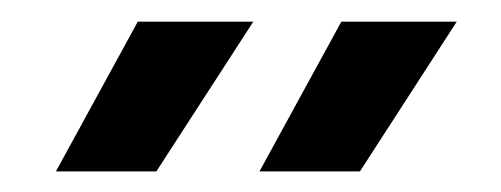

<svg xmlns="http://www.w3.org/2000/svg" viewBox="-20 -539 472 181"><path d="M109.9 -518.6H218.8L127.4 -377.4H32.7ZM301.8 -518.6H410.6L319.3 -377.4H224.6Z"/></svg>

Font: Arian Grqi
Style: Regular
Weight: 400
Designer: Ruben Hakobyan (Tarumian)
Foundry: Ruben Hakobyan (Tarumian)
Version: Version 1.003